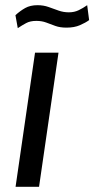

<svg xmlns="http://www.w3.org/2000/svg" viewBox="-20 -720 364 740"><path d="M40 0 115 -517H205.5L130.5 0ZM48.5 -611.5 39.5 -661.5Q57.5 -678 77 -689Q96.5 -700 124.5 -700Q147.5 -700 167.2 -693Q187 -686 205.8 -679.2Q224.5 -672.5 245.5 -672.5Q266.5 -672.5 283.5 -680.8Q300.5 -689 316 -700L323.5 -642.5Q310 -632.5 288.2 -623Q266.5 -613.5 236.5 -613.5Q211.5 -613.5 193.5 -620Q175.5 -626.5 158.5 -633Q141.5 -639.5 120 -639.5Q96.5 -639.5 80.8 -631Q65 -622.5 48.5 -611.5Z"/></svg>

Font: Public Sans
Style: Italic
Weight: 400
Italic angle: -8°
Designer: The Public Sans project authors (U.S. Web Design System). Libre Franklin designed by Pablo Impallari and Rodrigo Fuenzal
Version: Version 1.008; ttfautohint (v1.8.1) -l 8 -r 50 -G 200 -x 14 